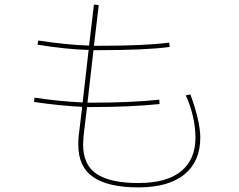

<svg xmlns="http://www.w3.org/2000/svg" viewBox="-20 -819 1040 834"><path d="M807 -409Q850 -291 850 -221Q850 -118 781 -61.5Q712 -5 581 -5Q451 -5 385.5 -49.5Q320 -94 320 -191Q320 -216 322 -230L337 -355Q246 -359 128 -376L130 -395Q232 -379 339 -374L365 -602Q264 -605 143 -625L146 -643Q271 -624 367 -621L388 -799L409 -797L388 -620H400Q614 -620 715 -634L717 -615Q615 -601 400 -601H386L360 -373H380Q548 -373 672 -386L673 -367Q543 -354 380 -354H358L343 -228Q341 -202 341 -192Q341 -102 400.5 -63Q460 -24 581 -24Q704 -24 766.5 -75Q829 -126 829 -221Q829 -267 817.5 -315.5Q806 -364 787 -405Z"/></svg>

Font: IBM Plex Sans JP Thin
Style: Regular
Weight: 100
Designer: Mike Abbink; Paul van der Laan; Pieter van Rosmalen; Wujin Sim; Yejin Wi; Jinhee Kim; Boomi Park; Yona Kim; Kichan Ma
Foundry: Sandoll Inc.
Version: Version 1.001